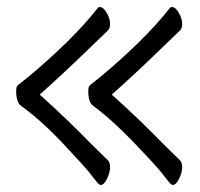

<svg xmlns="http://www.w3.org/2000/svg" viewBox="-20 -510 570 546"><path d="M287 -54Q293 -48 293 -34Q293 -20 284.5 -2Q276 16 266 16Q262 16 254 6Q246 -4 233.5 -20Q221 -36 159.5 -101.5Q98 -167 40 -209Q26 -219 26 -251Q26 -263 30 -267L60 -291Q187 -397 257 -486Q260 -490 264 -490Q274 -490 283.5 -473.5Q293 -457 293 -443Q293 -429 287.5 -424Q282 -419 220 -359Q158 -299 93 -241Q172 -170 240 -100ZM492 -54Q498 -48 498 -34Q498 -20 489.5 -2Q481 16 471 16Q467 16 459 6Q451 -4 438.5 -20Q426 -36 386 -78Q303 -167 245 -209Q231 -219 231 -251Q231 -263 235 -267L265 -291Q392 -397 462 -486Q465 -490 469 -490Q479 -490 488.5 -473.5Q498 -457 498 -443Q498 -429 492.5 -424Q487 -419 425 -359Q363 -299 298 -241Q377 -170 445 -100Z"/></svg>

Font: LXGW WenKai Lite
Style: Regular
Weight: 400
Designer: LXGW / Fontworks Inc.
Foundry: LXGW / Fontworks Inc.
Version: Version 1.511; March 25, 2025